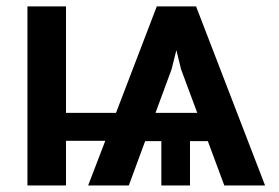

<svg xmlns="http://www.w3.org/2000/svg" viewBox="-20 -565 850 585"><path d="M663.4 0H787.6L577.4 -545.5H457.7L333.5 -221.2H181.1V-545.5H63.6V0H181.1V-136H300.8L248.6 0H372.5L422.2 -134.9H471.6V0H558.9V-134.9H613.3ZM453.8 -221.2 502.8 -354 517.4 -412.3 531.6 -354 581 -221.2Z"/></svg>

Font: Magic Ui Pro Semi Bold
Style: Regular
Weight: 600
Designer: Stefan Endress, Andreas Faust
Version: Version 1.000;FEAKit 1.0